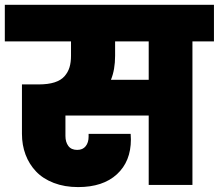

<svg xmlns="http://www.w3.org/2000/svg" viewBox="-34 -760 899 789"><path d="M439 -530.8Q439 -473.6 421.9 -432.1H577.1V-589.8H439ZM-14.2 -589.8V-740.2H845.2V-589.8H756.8V0H577.1V-285.2H234.9V-201.2Q234.9 -176.3 246.8 -160.2Q258.8 -144 283.2 -144Q306.2 -144 318.1 -159.2Q330.1 -174.3 330.1 -198.2V-210H502.9Q503.9 -200.2 503.9 -187Q503.9 -96.7 446.5 -43.9Q389.2 8.8 287.1 8.8Q231.4 8.8 187 -8.3Q142.6 -25.4 114.3 -55.2Q85.9 -85 71 -124.5Q56.2 -164.1 56.2 -210V-413.1H125Q163.6 -413.1 190.2 -421.6Q216.8 -430.2 231.2 -446.8Q245.6 -463.4 251.7 -483.6Q257.8 -503.9 257.8 -530.8V-589.8Z"/></svg>

Font: Poppins ExtraBold
Style: Regular
Weight: 800
Designer: Ninad Kale (Devanagari), Jonny Pinhorn (Latin)
Foundry: Indian Type Foundry
Version: Version 3.200;PS 1.000;hotconv 16.6.54;makeotf.lib2.5.65590